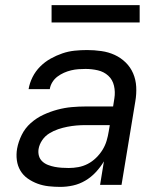

<svg xmlns="http://www.w3.org/2000/svg" viewBox="-20 -724 640 752"><path d="M216 8Q193 8 170.5 5.5Q148 3 127.5 -4.5Q107 -12 89 -24.5Q71 -37 60 -55.5Q49 -74 46 -96.5Q43 -119 47 -142Q52 -169 65 -195.5Q78 -222 100.5 -242Q123 -262 150 -274.5Q177 -287 205 -294.5Q233 -302 261 -304.5Q289 -307 316 -307H423L428 -339Q432 -364 426.5 -388Q421 -412 404 -427.5Q387 -443 363.5 -448.5Q340 -454 315 -454Q301 -454 287 -453Q273 -452 258.5 -448.5Q244 -445 230.5 -439Q217 -433 205 -424Q193 -415 185 -402Q177 -389 175 -375H92Q96 -399 107.5 -422Q119 -445 137.5 -463.5Q156 -482 178.5 -494.5Q201 -507 224.5 -515Q248 -523 272.5 -525.5Q297 -528 321 -528Q349 -528 377 -524Q405 -520 429 -509Q453 -498 472 -479.5Q491 -461 501.5 -436.5Q512 -412 513.5 -384Q515 -356 510 -327L456 0H372L387 -92Q374 -70 355.5 -50Q337 -30 314 -16.5Q291 -3 266 2.5Q241 8 216 8ZM249 -66Q268 -66 287 -69.5Q306 -73 323.5 -82Q341 -91 356 -105.5Q371 -120 381.5 -137Q392 -154 397.5 -172.5Q403 -191 406 -210L410 -234H315Q297 -234 279.5 -232.5Q262 -231 244 -227.5Q226 -224 208 -218Q190 -212 173 -201.5Q156 -191 145 -174.5Q134 -158 131 -140Q129 -126 132.5 -113.5Q136 -101 145.5 -92Q155 -83 168 -78Q181 -73 194 -70.5Q207 -68 221 -67Q235 -66 249 -66ZM182 -636V-704H527V-636Z"/></svg>

Font: Iosevka Aile Oblique
Style: Regular
Weight: 400
Italic angle: -9°
Designer: Belleve Invis
Foundry: Belleve Invis
Version: Version 31.1.0; ttfautohint (v1.8.4)